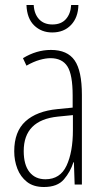

<svg xmlns="http://www.w3.org/2000/svg" viewBox="-20 -739 416 769"><path d="M184 -539Q250 -539 279 -497Q308 -455 308 -359V0H279L276 -89H274Q262 -51 236 -20.5Q210 10 156 10Q114 10 88 -10.5Q62 -31 49.5 -63.5Q37 -96 37 -133Q37 -212 82 -253Q127 -294 210 -302L271 -308V-356Q271 -440 250 -473Q229 -506 182 -506Q163 -506 138.5 -499Q114 -492 86 -476L72 -506Q126 -539 184 -539ZM212 -272Q75 -258 75 -134Q75 -79 98 -50Q121 -21 162 -21Q221 -21 246.5 -75.5Q272 -130 272 -218V-278ZM294 -719Q293 -669 264.5 -639Q236 -609 189 -609Q146 -609 117 -637Q88 -665 86 -719H115Q117 -683 136.5 -662Q156 -641 190 -641Q225 -641 244 -662.5Q263 -684 265 -719Z"/></svg>

Font: Noto Sans Arabic UI XCn XLt
Style: Regular
Weight: 200
Width: 2
Designer: Monotype Design Team, Nadine Chahine and Nizar Qandah
Foundry: Monotype Imaging Inc.
Version: Version 2.010; ttfautohint (v1.8.4.7-5d5b)